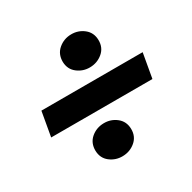

<svg xmlns="http://www.w3.org/2000/svg" viewBox="-129 -739 812 813"><g transform="rotate(-30 276.5 -333.0)"><path d="M541 -394 520 -274.9H24.9L45.9 -394ZM227.5 -527.3Q227.1 -565.4 253.7 -587.9Q280.3 -610.4 315.9 -610.8Q350.6 -611.3 377.2 -590.3Q403.8 -569.3 404.8 -533.2Q405.8 -495.6 379.2 -472.9Q352.5 -450.2 316.4 -449.7Q282.2 -449.2 255.4 -470Q228.5 -490.7 227.5 -527.3ZM159.2 -132.3Q158.7 -170.4 185.1 -192.9Q211.4 -215.3 247.6 -215.8Q282.2 -216.3 308.8 -195.3Q335.4 -174.3 336.4 -138.2Q337.4 -100.6 310.8 -77.9Q284.2 -55.2 248 -54.7Q213.4 -54.2 186.8 -75Q160.2 -95.7 159.2 -132.3Z"/></g></svg>

Font: Roboto Black
Style: Italic
Weight: 900
Italic angle: -12°
Designer: Christian Robertson
Foundry: Google
Version: Version 3.0; 2020